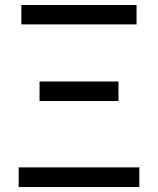

<svg xmlns="http://www.w3.org/2000/svg" viewBox="-20 -753 635 773"><path d="M55.2 0V-79.1H541V0ZM139.2 -346.2V-424.8H457V-346.2ZM65.9 -654.8V-732.9H529.8V-654.8Z"/></svg>

Font: Source Han Sans CN
Style: Regular
Weight: 400
Designer: Ryoko NISHIZUKA  (kana, bopomofo & ideographs); Paul D. Hunt (Latin, Greek & Cyrillic); Sandoll Communications , Soo-you
Foundry: Adobe
Version: Version 2.004;hotconv 1.0.118;makeotfexe 2.5.65603